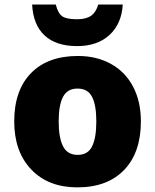

<svg xmlns="http://www.w3.org/2000/svg" viewBox="-20 -807 677 837"><path d="M594.2 -277.8Q594.2 -142.1 521.2 -66.2Q448.2 9.8 316.9 9.8Q190.9 9.8 116.5 -67.9Q42 -145.5 42 -277.8Q42 -413.1 115 -488Q188 -563 319.8 -563Q401.4 -563 463.9 -528.3Q526.4 -493.7 560.3 -429Q594.2 -364.3 594.2 -277.8ZM235.8 -277.8Q235.8 -206.5 254.9 -169.2Q273.9 -131.8 318.8 -131.8Q363.3 -131.8 381.6 -169.2Q399.9 -206.5 399.9 -277.8Q399.9 -348.6 381.3 -384.8Q362.8 -420.9 317.9 -420.9Q273.9 -420.9 254.9 -385Q235.8 -349.1 235.8 -277.8ZM515.1 -787.1Q510.3 -703.6 457.5 -654.8Q404.8 -606 315.9 -606Q224.6 -606 174.6 -652.3Q124.5 -698.7 120.1 -787.1H223.1Q232.9 -749 251.2 -736.1Q269.5 -723.1 315.9 -723.1Q355.5 -723.1 377.2 -738.5Q398.9 -753.9 408.2 -787.1Z"/></svg>

Font: OpenSansExtrabold
Style: Regular
Weight: 800
Foundry: Ascender Corporation
Version: Version 1.10